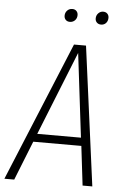

<svg xmlns="http://www.w3.org/2000/svg" viewBox="-74 -898 606 940"><g transform="rotate(5 229.0 -428.5)"><path d="M235.8 -793Q223.1 -793 215.6 -800.8Q208 -808.6 208 -820.8Q208 -835.9 218 -846.4Q228 -856.9 243.2 -856.9Q255.9 -856.9 263.4 -849.1Q271 -841.3 271 -829.1Q271 -813.5 261 -803.2Q251 -793 235.8 -793ZM389.2 -793Q376.5 -793 368.7 -800.8Q360.8 -808.6 360.8 -820.8Q360.8 -835.9 370.8 -846.4Q380.9 -856.9 395 -856.9Q407.7 -856.9 415.3 -849.1Q422.9 -841.3 422.9 -829.1Q422.9 -813.5 413.6 -803.2Q404.3 -793 389.2 -793ZM266.1 -684.1H325.2L416 0H368.2L345.2 -192.9H108.9L32.2 0H-16.1ZM125 -232.9H339.8L290 -645Z"/></g></svg>

Font: Fira Sans Compressed ExtraLight
Style: Italic
Weight: 250
Width: 3
Italic angle: -8°
Designer: Carrois Corporate & Edenspiekermann AG
Foundry: Carrois Corporate GbR & Edenspiekermann AG
Version: Version 4.203;PS 004.203;hotconv 1.0.88;makeotf.lib2.5.64775